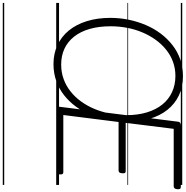

<svg xmlns="http://www.w3.org/2000/svg" viewBox="2 -932 1305 1348"><g transform="rotate(90 654.0 -257.5)"><path d="M429 19Q356 19 296 -9Q236 -37 193.5 -89Q151 -141 128 -215Q105 -289 105 -380Q105 -446 118 -509Q131 -572 155.5 -629.5Q180 -687 215.5 -734Q251 -781 296.5 -816.5Q342 -852 396.5 -871Q451 -890 515 -890Q590 -890 649.5 -861.5Q709 -833 750.5 -781Q792 -729 813.5 -656Q835 -583 835 -494Q835 -428 823 -365Q811 -302 787 -244Q763 -186 728 -138.5Q693 -91 648 -55.5Q603 -20 548 -0.5Q493 19 429 19ZM433 -35Q487 -35 534 -52Q581 -69 620.5 -100Q660 -131 691 -173.5Q722 -216 743.5 -267Q765 -318 776.5 -375Q788 -432 788 -492Q788 -573 768.5 -637Q749 -701 713 -745.5Q677 -790 626 -813.5Q575 -837 512 -837Q460 -837 413.5 -820Q367 -803 328.5 -772Q290 -741 259.5 -699Q229 -657 207.5 -606.5Q186 -556 175 -499Q164 -442 164 -382Q164 -300 182.5 -235.5Q201 -171 236.5 -126Q272 -81 321.5 -58Q371 -35 433 -35ZM755 0Q741 0 734.5 -5.5Q728 -11 729 -23L834 -856Q835 -866 842 -870.5Q849 -875 863 -875H1293Q1302 -875 1305.5 -869Q1309 -863 1308 -850Q1307 -837 1301.5 -831Q1296 -825 1287 -825H884L842 -488H1181Q1191 -488 1194 -482Q1197 -476 1196 -463Q1195 -449 1190 -443.5Q1185 -438 1176 -438H836L787 -50H1189Q1198 -50 1201.5 -44Q1205 -38 1204 -25Q1203 -12 1197.5 -6Q1192 0 1184 0ZM0 365H1278V375H0ZM0 -20H1278V0H0ZM0 -505H1278V-500H0ZM0 -885H1278V-875H0Z"/></g></svg>

Font: Playwrite GB S Guides
Style: Italic
Weight: 400
Italic angle: -7.01216°
Designer: Veronika Burian, José Scaglione
Foundry: TypeTogether
Version: Version 1.002